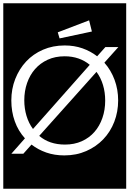

<svg xmlns="http://www.w3.org/2000/svg" viewBox="-32 -937 789 1170"><path d="M528 -745 511 -813 320 -740 331 -703ZM-12 -917H737V213H-12ZM688 -325Q688 -392 666 -451Q644 -510 604 -555L689 -650H610L560 -594Q520 -625 470.5 -642.5Q421 -660 362 -660Q290 -660 230 -634Q170 -608 127.5 -562.5Q85 -517 61 -456Q37 -395 37 -325Q37 -257 58 -198Q79 -139 120 -94L37 0H110L160 -56Q200 -25 250 -7.5Q300 10 360 10Q433 10 493.5 -16.5Q554 -43 597.5 -88.5Q641 -134 664.5 -195Q688 -256 688 -325ZM609 -324Q609 -267 592 -218Q575 -169 543.5 -133Q512 -97 466.5 -76.5Q421 -56 364 -56Q269 -56 207 -109L556 -499Q582 -464 595.5 -419.5Q609 -375 609 -324ZM362 -594Q408 -594 446.5 -580.5Q485 -567 515 -542L169 -151Q143 -186 129.5 -231Q116 -276 116 -326Q116 -382 133 -431Q150 -480 181.5 -516Q213 -552 258.5 -573Q304 -594 362 -594Z"/></svg>

Font: Zilla Slab Regular Highlight
Style: Regular
Weight: 410
Designer: Typotheque Type Foundry
Foundry: Typotheque type foundry
Version: Version 1.0; 2017